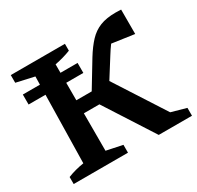

<svg xmlns="http://www.w3.org/2000/svg" viewBox="-143 -828 1023 995"><g transform="rotate(-30 368.0 -330.5)"><path d="M28 0V-42Q73 -60 125 -68L135 -582L28 -606V-652H352V-611Q309 -594 257 -584V-369H349L441 -521Q470 -568 499.5 -599.5Q529 -631 567 -646Q605 -661 660 -661Q676 -661 693 -660V-514L560 -533Q552 -522 543 -509Q534 -496 525 -481L455 -370L647 -72L736 -47V0H537L350 -291H257V-67L353 -47V0ZM31.7 -533.4H359.3V-473.7H31.7Z"/></g></svg>

Font: Piazzolla SC SemiBold
Style: Regular
Weight: 600
Designer: Juan Pablo del Peral
Foundry: Huerta Tipografica
Version: Version 1.330